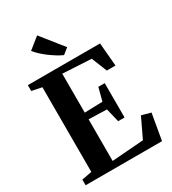

<svg xmlns="http://www.w3.org/2000/svg" viewBox="-232 -1112 1107 1234"><g transform="rotate(-30 322.0 -495.0)"><path d="M106.5 -56V-684.5L32 -699.5V-743H568L583 -570.5H518.5L472.5 -684.5L260.5 -696V-407L394 -411L419 -507H466.5V-252H419L394.5 -353.5L260.5 -357.5V-48.5L495.5 -66.5L564.5 -211.5L632.5 -193L599 0H32V-42ZM329.5 -794Q307.5 -804 284 -818.5Q260.5 -833 237.5 -850.2Q214.5 -867.5 194.5 -886Q174.5 -904.5 160 -923L243.5 -990L373 -828L330.5 -794Z"/></g></svg>

Font: Merriweather 72pt
Style: Bold
Weight: 700
Version: Version 2.100